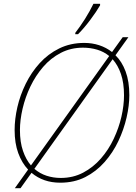

<svg xmlns="http://www.w3.org/2000/svg" viewBox="-20 -951 717 1011"><path d="M58 40 128 -58Q95 -93 76 -145Q57 -197 57 -266Q57 -324 71.5 -387Q86 -450 115.5 -510Q145 -570 189 -618.5Q233 -667 292 -696Q351 -725 424 -725Q465 -725 502 -713Q539 -701 570 -677L626 -755H656L588 -660Q622 -627 641.5 -574.5Q661 -522 661 -450Q661 -395 646.5 -332Q632 -269 603.5 -208.5Q575 -148 531 -98Q487 -48 429 -18.5Q371 11 297 11Q208 11 146 -41L88 40ZM85 -266Q85 -203 101 -156.5Q117 -110 143 -80L555 -656Q527 -679 491.5 -689.5Q456 -700 417 -700Q353 -700 300 -672.5Q247 -645 207 -598.5Q167 -552 140 -495.5Q113 -439 99 -379Q85 -319 85 -266ZM300 -14Q365 -14 418 -42Q471 -70 511.5 -116.5Q552 -163 579 -220.5Q606 -278 619.5 -337Q633 -396 633 -449Q633 -514 617 -561Q601 -608 573 -639L161 -62Q190 -37 225.5 -25.5Q261 -14 300 -14ZM376 -771 377 -779Q402 -811 427 -850.5Q452 -890 472 -931H507V-923Q488 -890 455.5 -846.5Q423 -803 391 -771Z"/></svg>

Font: Noto Serif Thin
Style: Italic
Weight: 100
Italic angle: -12°
Designer: Monotype Design Team
Foundry: Monotype Imaging Inc.
Version: Version 2.014; ttfautohint (v1.8.4.7-5d5b)